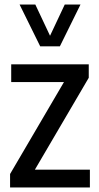

<svg xmlns="http://www.w3.org/2000/svg" viewBox="-20 -828 438 848"><path d="M24.5 0V-59.5L262.5 -465.5H29.5V-544H372V-484.5L134 -78.5H377V0ZM157.5 -623.5 66.5 -808H136L201 -670L266 -808H335.5L244.5 -623.5Z"/></svg>

Font: Encode Sans Condensed Condensed Medium
Style: Regular
Weight: 500
Width: 3
Designer: Multiple Designers
Foundry: Impallari Type
Version: Version 3.000; ttfautohint (v1.8.3) -l 8 -r 50 -G 200 -x 14 